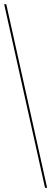

<svg xmlns="http://www.w3.org/2000/svg" viewBox="-20 -780 246 921"><path d="M196 121 0 -760H10L206 121Z"/></svg>

Font: Noto Serif Display Condensed
Style: Regular
Weight: 400
Width: 3
Designer: Monotype Design Team
Foundry: Monotype Imaging Inc.
Version: Version 2.009